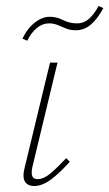

<svg xmlns="http://www.w3.org/2000/svg" viewBox="-20 -617 365 641"><path d="M94 4Q79 4 70 -3Q61 -10 59 -23Q57 -36 62 -56L147 -408H172L88 -59Q84 -40 87.5 -29.5Q91 -19 106 -19Q126 -19 149 -38.5Q172 -58 201 -89L213 -77Q180 -40 150.5 -18Q121 4 94 4ZM71 -481 55 -488Q66 -511 80.5 -527Q95 -543 112 -552Q129 -561 146 -561Q169 -561 190.5 -550Q212 -539 237 -539Q261 -539 278.5 -555.5Q296 -572 309 -597L325 -590Q307 -556 284.5 -536Q262 -516 233 -516Q214 -516 200 -522Q186 -528 172.5 -533.5Q159 -539 143 -539Q122 -539 103 -523.5Q84 -508 71 -481Z"/></svg>

Font: Ysabeau Infant Thin
Style: Italic
Weight: 250
Italic angle: -12°
Designer: Christian Thalmann (Catharsis Fonts)
Version: Version 2.001;gftools[0.9.30]; featfreeze: ss01,ss02,lnum